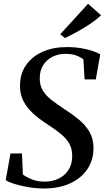

<svg xmlns="http://www.w3.org/2000/svg" viewBox="-20 -1006 568 1036"><path d="M217.5 11Q174 11 130.8 3.5Q87.5 -4 55 -14.5Q22.5 -25 11 -34L36.5 -178H98.5L103.5 -64.5Q121.5 -50.5 152 -38.2Q182.5 -26 220 -26Q249.5 -26 276 -34.2Q302.5 -42.5 323.2 -59.5Q344 -76.5 356.5 -102Q369 -127.5 369.5 -161Q370.5 -200 355.2 -228.2Q340 -256.5 312.2 -280Q284.5 -303.5 247.5 -327.5Q218.5 -346 190.2 -367.2Q162 -388.5 139 -413.8Q116 -439 102 -470.2Q88 -501.5 88 -540.5Q87.5 -608.5 121.2 -655.8Q155 -703 212 -727.5Q269 -752 338.5 -752Q383 -752 419 -745.8Q455 -739.5 481 -730.5Q507 -721.5 521 -713L497 -577.5H436.5L430 -685.5Q416.5 -697 392.2 -706.2Q368 -715.5 331.5 -715.5Q295 -715.5 263.8 -700Q232.5 -684.5 213.5 -655.2Q194.5 -626 194.5 -584Q194 -544.5 212.2 -515.8Q230.5 -487 261.8 -463.5Q293 -440 331.5 -414.5Q370 -390 404.8 -361.5Q439.5 -333 461.8 -296.2Q484 -259.5 484.5 -209Q485 -144 452 -94.2Q419 -44.5 359 -16.8Q299 11 217.5 11ZM330.5 -800.5 305 -821 455 -985.5 525.5 -923.5Q500.5 -900 467 -877.5Q433.5 -855 398 -835.5Q362.5 -816 330.5 -800.5Z"/></svg>

Font: Merriweather 96pt Medium
Style: Italic
Weight: 500
Italic angle: -7.8°
Version: Version 2.101